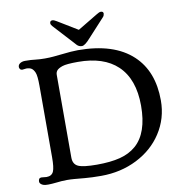

<svg xmlns="http://www.w3.org/2000/svg" viewBox="-103 -1079 1103 1185"><g transform="rotate(-10 448.5 -487.0)"><path d="M50.8 0ZM94.2 -721.2 69.8 -718.3Q60.5 -718.3 55.7 -724.6Q50.8 -731 50.8 -737.3Q50.8 -743.7 53 -748.8Q55.2 -753.9 60.5 -758.3Q73.7 -769 95.5 -769Q117.2 -769 130.9 -768.1Q144.5 -767.1 157.2 -765.6Q187 -762.2 218 -762.2Q249 -762.2 273.7 -764.6Q298.3 -767.1 322.3 -769.5Q389.6 -777.3 426.8 -777.3Q652.8 -777.3 769.5 -668Q878.4 -565.9 878.4 -383.3Q878.4 -270.5 818.4 -178.7Q761.2 -90.8 660.2 -39.6Q558.6 11.7 435.1 11.7Q377 11.7 334 7.8L268.1 2Q245.1 0 223.1 0Q201.2 0 187.7 1.2Q174.3 2.4 160.6 3.9Q124 7.8 103.8 7.8Q83.5 7.8 74.7 4.6Q65.9 1.5 60.5 -2.9Q50.8 -10.7 50.8 -20Q50.8 -43 69.8 -43L101.6 -40Q134.8 -40 146 -66.4Q156.2 -90.3 156.2 -153.3V-601.6Q156.2 -665.5 147.2 -686Q138.2 -706.5 126 -713.9Q113.8 -721.2 94.2 -721.2ZM272.9 -131.3Q272.9 -89.8 304.7 -75.2Q336.4 -61 421.6 -61Q506.8 -61 566.4 -76.2Q626 -91.3 667.5 -127.4Q752.4 -201.2 752.4 -372.6Q752.4 -539.6 662.1 -625Q576.2 -706.1 415.5 -706.1Q342.8 -706.1 317.4 -697.3Q292 -688.5 282.5 -677.5Q272.9 -666.5 272.9 -649.9ZM509.8 -836.4Q476.1 -797.9 457.5 -797.9Q439 -797.9 426.3 -811Q413.6 -824.2 403.3 -836.4L297.4 -951.7Q288.6 -962.4 288.6 -969.7Q288.6 -986.3 304.2 -986.3Q314.5 -986.3 331.1 -975.6L455.6 -899.9L581.5 -975.6Q598.1 -986.3 607.9 -986.3Q624 -986.3 624 -971.7Q622.6 -959 615.7 -951.7Z"/></g></svg>

Font: Stoke
Style: Regular
Weight: 400
Designer: Nicole Fally
Foundry: Nicole Fally
Version: Version 1.002